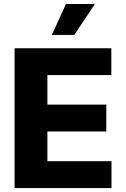

<svg xmlns="http://www.w3.org/2000/svg" viewBox="-20 -951 636 971"><path d="M53.7 -707H543V-571.3H219.7V-421.9H517.6V-286.1H219.7V-135.7H543.9V0H53.7ZM313.5 -930.7H460L355.5 -774.4H242.2Z"/></svg>

Font: Pretendard ExtraBold
Style: Regular
Weight: 800
Designer: Base glyphs from Inter by Rasmus Andersson; Hangeul glyphs from Noto Sans CJK(Source Han Sans) by Jang Soo-young and Kan
Foundry: Kil Hyung-jin
Version: Version 1.309